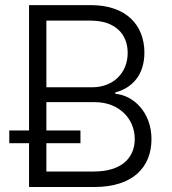

<svg xmlns="http://www.w3.org/2000/svg" viewBox="-20 -748 689 768"><path d="M96.2 0H357.4C513.2 0 585.9 -80.6 585.9 -191.4C585.9 -301.3 510.7 -367.7 441.4 -372.6V-378.4C507.3 -395.5 557.6 -446.8 557.6 -537.6C557.6 -646.5 485.8 -727.5 343.8 -727.5H96.2V-226.1H17.1V-175.3H96.2ZM356 -62H165.5V-175.3H301.8V-226.1H165.5V-339.4H358.9C455.6 -339.4 519 -273.9 519 -191.9C519 -117.2 466.8 -62 356 -62ZM348.6 -398.9H165.5V-665.5H342.3C440.4 -665.5 490.7 -612.3 490.7 -536.1C490.7 -457 433.6 -398.9 348.6 -398.9Z"/></svg>

Font: Raveo Light
Style: Regular
Weight: 300
Designer: Jakub Foglar, Rasmus Andersson (Inter)
Foundry: Jakubfoglar.com
Version: Version 1.100;Glyphs 3.2.3 (3260)